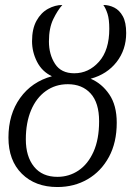

<svg xmlns="http://www.w3.org/2000/svg" viewBox="-20 -746 536 773"><path d="M211 7Q122 7 68 -46.5Q14 -100 14 -192Q14 -286 61 -351.5Q108 -417 189 -439Q149 -458 129 -497.5Q109 -537 109 -580Q109 -630 127 -662.5Q145 -695 173.5 -710.5Q202 -726 231 -726Q212 -705 194.5 -669Q177 -633 177 -579Q177 -527 201.5 -489Q226 -451 279 -451Q337 -451 378.5 -497.5Q420 -544 420 -630Q420 -668 413 -690Q406 -712 396 -726Q419 -726 440 -715.5Q461 -705 474.5 -680.5Q488 -656 488 -613Q488 -546 449.5 -496.5Q411 -447 345 -429Q390 -410 420 -366Q450 -322 450 -252Q450 -172 418.5 -114Q387 -56 333 -24.5Q279 7 211 7ZM211 -34Q258 -34 296 -59.5Q334 -85 356.5 -135Q379 -185 379 -258Q379 -332 345 -369.5Q311 -407 253 -407Q203 -407 164.5 -379.5Q126 -352 105 -302Q84 -252 84 -185Q84 -116 117 -75Q150 -34 211 -34Z"/></svg>

Font: Noto Serif Light
Style: Italic
Weight: 300
Italic angle: -12°
Designer: Monotype Design Team
Foundry: Monotype Imaging Inc.
Version: Version 2.013